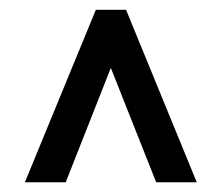

<svg xmlns="http://www.w3.org/2000/svg" viewBox="-20 -731 458 395"><path d="M208 -591.3 115.2 -356H31.2L177.2 -710.9H239.3L384.8 -356H301.3Z"/></svg>

Font: RobotoDraft
Style: Regular
Weight: 400
Version: Version 2.001101; 2014